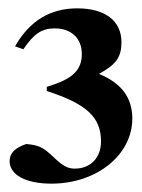

<svg xmlns="http://www.w3.org/2000/svg" viewBox="-20 -708 340 460"><path d="M36 -590C61 -627 80 -640 111 -640C151 -640 176 -616 176 -579C176 -539 153 -518 92 -500V-490C188 -459 222 -427 222 -369C222 -330 197 -304 159 -304C143 -304 131 -310 110 -330C82 -357 72 -360 43 -363C16 -354 3 -341 3 -322C3 -289 42 -268 103 -268C212 -268 297 -337 297 -424C297 -474 271 -509 217 -531C258 -553 271 -571 271 -607C271 -658 232 -688 165 -688C100 -688 51 -658 16 -597Z"/></svg>

Font: XITS
Style: Bold
Weight: 700
Designer: MicroPress Inc., with final additions and corrections provided by Coen Hoffman, Elsevier (retired)
Version: Version 1.107